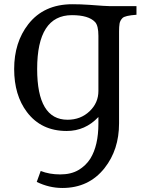

<svg xmlns="http://www.w3.org/2000/svg" viewBox="-20 -620 706 926"><path d="M454.6 -55.7Q391.1 11.7 301.8 11.7Q178.7 11.7 109.9 -79.6Q48.3 -161.1 48.3 -287.1Q48.3 -415.5 116.2 -502.9Q191.4 -599.6 329.1 -599.6Q368.2 -599.6 410.6 -596.7Q491.7 -590.3 511.7 -590.3H638.2V-548.8Q582.5 -544.9 570.8 -533Q559.1 -521 556.6 -506.1Q554.2 -491.2 554.2 -467.8V-24.9Q554.2 102.1 484.4 190.4Q408.7 286.6 280.8 286.6Q216.8 286.6 157.2 257.3L176.3 204.6Q218.3 221.2 270.5 221.2Q322.8 221.2 358.6 200Q394.5 178.7 416 144.5Q454.6 81.5 454.6 -23.9ZM159.2 -287.1Q159.2 -42.5 305.7 -42.5Q369.1 -42.5 412.1 -83.5Q454.6 -124 454.6 -181.2V-447.3Q454.6 -496.6 438.5 -513.7Q407.2 -546.9 327.1 -546.9Q159.2 -546.9 159.2 -287.1Z"/></svg>

Font: Metamorphous
Style: Regular
Weight: 400
Designer: James Grieshaber
Foundry: James Grieshaber
Version: Version 1.001